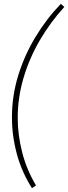

<svg xmlns="http://www.w3.org/2000/svg" viewBox="-20 -872 354 997"><path d="M314 -836Q241 -756 186.5 -662.5Q132 -569 102 -467Q72 -365 72 -260Q72 -172 95 -81.5Q118 9 167 91L146 105Q93 22 67.5 -72.5Q42 -167 42 -263Q42 -373 74 -478Q106 -583 163 -678Q220 -773 296 -852Z"/></svg>

Font: Bitter ExtraLight
Style: Italic
Weight: 200
Italic angle: -9°
Designer: Sol Matas, and Bitter project Authors
Foundry: Sol Matas
Version: Version 2.001